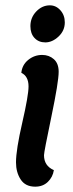

<svg xmlns="http://www.w3.org/2000/svg" viewBox="-20 -690 272 720"><path d="M150 -531Q125 -531 109.5 -547.5Q94 -564 94 -592Q94 -624 116 -647Q138 -670 167 -670Q190 -670 206.5 -651.5Q223 -633 223 -606Q223 -575 199.5 -553Q176 -531 150 -531ZM87 -366Q87 -404 60 -417Q63 -447 86 -465.5Q109 -484 138 -484Q164 -484 182 -468Q200 -452 200 -421Q200 -383 172.5 -251.5Q145 -120 145 -108Q145 -68 182 -52Q178 -26 159.5 -8Q141 10 112 10Q75 10 57.5 -17Q40 -44 40 -81Q40 -128 63.5 -230Q87 -332 87 -366Z"/></svg>

Font: Overlock
Style: Bold Italic
Weight: 700
Version: Version 1.001